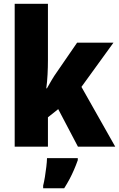

<svg xmlns="http://www.w3.org/2000/svg" viewBox="-20 -780 633 1021"><path d="M234.9 -759.8V-459.5Q234.9 -423.8 232.9 -384.5Q231 -345.2 226.1 -310.1H229.5Q240.7 -330.1 254.6 -353.8Q268.6 -377.4 280.3 -393.6L390.1 -553.2H583.5L413.1 -317.9L592.8 0H394.5L289.6 -199.7L234.9 -156.2V0H58.1V-759.8ZM393.6 61V71.8Q384.3 98.1 373.5 123Q362.8 147.9 350.1 171.9Q337.4 195.8 321.3 221.2H209.5V207Q214.4 188 218.8 161.1Q223.1 134.3 226.3 107.4Q229.5 80.6 230 61Z"/></svg>

Font: Open Sans SemiCondensed ExtraBold
Style: Regular
Weight: 800
Width: 4
Designer: Monotype Design Team
Foundry: Monotype Imaging Inc.
Version: Version 3.000